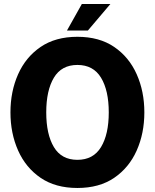

<svg xmlns="http://www.w3.org/2000/svg" viewBox="-20 -923 770 955"><path d="M365 12Q256 12 182 -38.5Q108 -89 70 -174.5Q32 -260 32 -364Q32 -468 70 -553.5Q108 -639 182 -689.5Q256 -740 365 -740Q474 -740 548 -689.5Q622 -639 660 -553.5Q698 -468 698 -364Q698 -260 660 -174.5Q622 -89 548 -38.5Q474 12 365 12ZM365 -128Q444 -128 482.5 -191.5Q521 -255 521 -364Q521 -473 482.5 -536.5Q444 -600 365 -600Q286 -600 248 -536.5Q210 -473 210 -364Q210 -255 248 -191.5Q286 -128 365 -128ZM313 -771 387 -903H529L417 -771Z"/></svg>

Font: Murecho
Style: Bold
Weight: 700
Designer: Neil Summerour
Foundry: Positype
Version: Version 1.010; ttfautohint (v1.8.3)